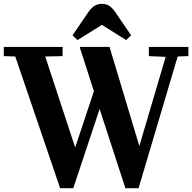

<svg xmlns="http://www.w3.org/2000/svg" viewBox="-20 -986 1007 1006"><path d="M0 -740H308V-692L217 -690L373 -216H375L472 -508L398 -738L399 -740H554L709 -224H711L848 -688L760 -692V-740H967V-692L911 -690L706 0H637L502 -415L364 0H295L60 -690L0 -692ZM514 -966Q538 -966 556 -953Q574 -940 594 -908L667 -801L641 -776L515 -855H513L386 -776L360 -801L433 -908Q453 -940 471.5 -953Q490 -966 514 -966Z"/></svg>

Font: Minipax
Style: Bold
Weight: 600
Designer: Raphaël Ronot, Igor Stepanchenko (Cyrillic)
Foundry: steppetype
Version: Version 1.002